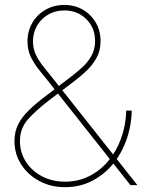

<svg xmlns="http://www.w3.org/2000/svg" viewBox="-20 -756 585 784"><path d="M245.6 8.3Q187.5 8.3 140.6 -16.8Q93.8 -42 66.4 -84.7Q39.1 -127.4 39.1 -180.2Q39.1 -218.3 54.4 -248.5Q69.8 -278.8 98.6 -306.6Q127.4 -334.5 168.5 -365.2L272 -444.3Q294.4 -461.4 316.7 -481.9Q338.9 -502.4 353.5 -528.3Q368.2 -554.2 368.2 -588.4Q368.2 -642.6 332.3 -678Q296.4 -713.4 242.7 -713.4Q206.5 -713.4 177.5 -696.8Q148.4 -680.2 131.6 -651.6Q114.7 -623 114.7 -586.9Q114.7 -555.7 127.7 -529.8Q140.6 -503.9 163.1 -476.8Q185.5 -449.7 212.9 -414.6L541 0H512.7L195.3 -400.9Q168.5 -435.5 144.8 -464.1Q121.1 -492.7 106.7 -521.7Q92.3 -550.8 92.3 -586.9Q92.3 -629.4 112.1 -663.1Q131.8 -696.8 166 -716.3Q200.2 -735.8 242.7 -735.8Q284.7 -735.8 318.1 -716.6Q351.6 -697.3 371.1 -663.8Q390.6 -630.4 390.6 -587.9Q390.6 -548.8 374 -519.3Q357.4 -489.7 333.3 -467Q309.1 -444.3 285.6 -426.3L182.1 -347.7Q122.6 -302.2 92 -266.1Q61.5 -230 61.5 -180.2Q61.5 -133.3 85.7 -95.7Q109.9 -58.1 151.4 -36.1Q192.9 -14.2 245.6 -14.2Q298.3 -14.2 343 -36.1Q387.7 -58.1 421.1 -97.4Q454.6 -136.7 474.1 -189.7Q493.7 -242.7 495.6 -304.7L518.1 -304.2Q517.1 -265.6 509 -229.5Q501 -193.4 486.8 -161.1Q472.7 -128.9 453.6 -102.1L445.3 -91.3Q410.6 -46.9 359.6 -19.3Q308.6 8.3 245.6 8.3Z"/></svg>

Font: Inter 28pt Thin
Style: Regular
Weight: 250
Designer: Rasmus Andersson
Foundry: rsms
Version: Version 4.001;git-66647c0bb